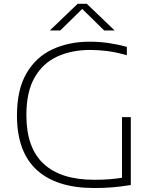

<svg xmlns="http://www.w3.org/2000/svg" viewBox="-20 -964 794 990"><path d="M466.5 5.5Q271 5.5 169.2 -88Q67.5 -181.5 67.5 -369Q67.5 -502 116.5 -586Q165.5 -670 250.2 -709.5Q335 -749 442.5 -749Q491.5 -749 537 -742.5Q582.5 -736 634 -722.5V-679.5Q576 -695.5 531 -701Q486 -706.5 445.5 -706.5Q350.5 -706.5 276 -672.8Q201.5 -639 158.8 -565Q116 -491 116 -370.5Q116 -202 204.8 -119.5Q293.5 -37 465.5 -37Q509 -37 544 -39.8Q579 -42.5 609 -47.5V-360H654.5V-10Q598.5 -1 556 2.2Q513.5 5.5 466.5 5.5ZM237 -807 380.5 -944.5H427.5L571 -807H517L404 -918L291 -807Z"/></svg>

Font: Encode Sans Exp XLt
Style: Regular
Weight: 200
Width: 7
Designer: Multiple Designers
Foundry: Impallari Type
Version: Version 3.002; ttfautohint (v1.8.3) -l 8 -r 50 -G 200 -x 14 